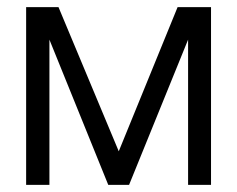

<svg xmlns="http://www.w3.org/2000/svg" viewBox="-20 -520 666 540"><path d="M343 0H284.5L119 -408.5V0H53.5V-500H144.5L314 -94.5L479.5 -500H573.5V0H509V-408.5Z"/></svg>

Font: Overused Grotesk Book
Style: Regular
Weight: 375
Version: Version 0.004